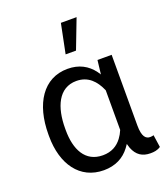

<svg xmlns="http://www.w3.org/2000/svg" viewBox="-142 -869 849 977"><g transform="rotate(-20 282.5 -380.0)"><path d="M412.6 -528.3 403.8 -453.1C400.4 -459 396.5 -464.4 392.6 -469.7C360.4 -513.2 314.9 -538.1 253.4 -538.1C122.1 -538.1 48.3 -423.3 48.3 -257.8V-247.6C48.3 -96.2 122.6 10.3 252.4 10.3C314.5 10.3 361.8 -14.6 393.6 -57.1C397.9 -63 402.3 -69.3 406.7 -75.7C408.7 -67.4 411.1 -60.1 413.6 -52.7C430.7 -8.8 460.9 10.3 504.4 10.3C523.9 10.3 541.5 8.3 559.6 -3.9L549.8 -70.8C544.4 -69.3 539.1 -67.9 531.2 -67.9C507.8 -67.9 489.3 -84 489.3 -146V-528.3ZM138.7 -257.8C138.7 -371.1 177.7 -464.8 274.4 -464.8C338.4 -464.8 375.5 -423.8 398.9 -370.1C398.9 -369.6 398.9 -368.7 399.4 -368.2V-154.3C393.1 -139.2 385.7 -126 376.5 -113.8C353 -82.5 320.3 -63 273.4 -63C177.7 -63 138.7 -143.6 138.7 -247.6ZM270 -610.4H326.2L387.2 -769.5H302.2Z"/></g></svg>

Font: Bert Sans
Style: Regular
Weight: 400
Designer: Christian Robertson (Google), Cristiano Sobral
Foundry: Google, Cristiano Sobral
Version: Version 3.101